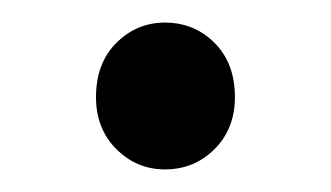

<svg xmlns="http://www.w3.org/2000/svg" viewBox="-20 -138 293 170"><path d="M126 12Q101 12 83 -6Q65 -24 65 -52Q65 -82 83 -100Q101 -118 126 -118Q152 -118 170 -100Q188 -82 188 -52Q188 -24 170 -6Q152 12 126 12Z"/></svg>

Font: Assistant ExtraLight Medium
Style: Regular
Weight: 500
Version: Version 3.000